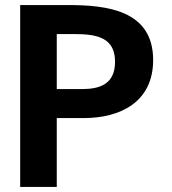

<svg xmlns="http://www.w3.org/2000/svg" viewBox="-20 -741 683 761"><path d="M275 -606C368 -606 436 -590 436 -496C436 -408 376 -388 306 -388H205V-606ZM205 -273H312C456 -273 587 -336 587 -503C587 -700 405 -721 249 -721H60V0H205Z"/></svg>

Font: Perun
Style: Bold
Weight: 700
Foundry: Copyright (c) Stefan Peev, Context Ltd, 2016
Version: Version 1.089